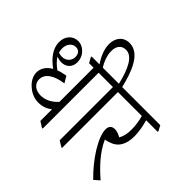

<svg xmlns="http://www.w3.org/2000/svg" viewBox="-198 -1146 1411 1411"><g transform="rotate(45 507.5 -440.5)"><path d="M242 -106C286 -106 321 -121 348 -143V-22L392 6H400V-575H504V-582L481 -623H279V-615L301 -575H348V-220C311 -179 266 -155 216 -155C162 -155 125 -187 125 -231C125 -290 181 -328 278 -342L248 -392C221 -388 196 -382 174 -373C144 -394 119 -418 103 -445C118 -439 134 -435 152 -435C201 -435 236 -467 236 -519C236 -549 226 -576 207 -597C186 -620 160 -634 130 -634C75 -634 35 -591 35 -529C35 -460 82 -404 144 -359C101 -334 75 -298 75 -253C75 -214 98 -176 131 -149C162 -122 201 -106 242 -106ZM84 -512C84 -558 112 -591 149 -591C180 -591 198 -570 198 -537C198 -495 167 -467 127 -467C113 -467 101 -469 90 -474C86 -486 84 -498 84 -512Z M594 6H601V-575H705V-582L683 -623H597C569 -741 520 -891 407 -891C344 -891 305 -844 305 -778C305 -717 338 -655 368 -614H401C373 -657 353 -707 353 -753C353 -806 379 -837 424 -837C491 -837 534 -748 563 -623H444V-615L467 -575H549V-22Z M929 10 970 -26C901 -85 820 -168 780 -260C791 -262 804 -265 815 -269C886 -290 917 -346 917 -430C917 -477 908 -527 894 -575H1015V-582L993 -623H646V-615L669 -575H849C861 -535 867 -492 867 -448C867 -405 858 -371 843 -346C820 -359 798 -367 779 -367C748 -367 730 -350 730 -317C730 -239 817 -98 929 10Z"/></g></svg>

Font: Noto Serif Devanagari Condensed Light
Style: Regular
Weight: 300
Width: 3
Designer: Universal Thirst, Indian Type Foundry and the Monotype Design Team
Foundry: Monotype Imaging Inc.
Version: Version 2.004